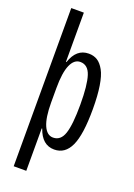

<svg xmlns="http://www.w3.org/2000/svg" viewBox="-167 -792 712 1022"><g transform="rotate(20 188.5 -281.0)"><path d="M50.8 167V-729H122.1V-450.2H125Q152.8 -533.2 222.2 -533.2Q250.5 -533.2 271.5 -520Q292.5 -506.8 309.1 -476.8Q325.7 -446.8 334.2 -392.8Q342.8 -338.9 342.8 -262.2Q342.8 -117.7 313.2 -54Q283.7 9.8 222.2 9.8Q153.3 9.8 125 -73.2H122.1V167ZM122.1 -220.2Q122.1 -134.8 141.1 -91.3Q160.2 -47.9 194.8 -47.9Q238.3 -47.9 255.1 -98.6Q272 -149.4 272 -262.2Q272 -372.6 255.4 -424.3Q238.8 -476.1 194.8 -476.1Q160.2 -476.1 141.1 -432.6Q122.1 -389.2 122.1 -301.8Z"/></g></svg>

Font: Lumene Sans Condensed
Style: Regular
Weight: 400
Width: 3
Designer: Deni Anggara
Version: Version 1.003;Glyphs 3.1.2 (3151)